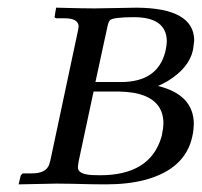

<svg xmlns="http://www.w3.org/2000/svg" viewBox="-20 -482 529 503"><path d="M261.2 -411.1 230 -267.1H296.9Q393.1 -267.1 413.1 -346.7Q413.6 -349.6 414.1 -351.1Q417 -364.7 417 -375Q415.5 -436.5 332 -437Q275.4 -437 267.6 -428.7Q263.7 -423.3 261.2 -411.1ZM225.1 -242.2 186 -59.1Q184.1 -46.9 184.1 -43Q184.1 -25.9 220.2 -23.4Q230 -22.9 242.2 -22.9Q372.1 -22.9 402.3 -121.1Q404.3 -127 404.8 -131.8Q407.7 -145.5 408.2 -158.2Q408.2 -224.6 330.6 -238.8Q312.5 -241.7 292 -242.2ZM34.2 -22Q37.6 -27.3 41 -27.8H64Q99.6 -27.8 108.4 -49.8Q110.4 -55.2 111.8 -61L184.1 -400.9Q186 -411.1 186 -414.1Q184.1 -433.6 150.9 -434.1H127Q123 -435.5 123 -438L127 -461.9Q196.8 -460 227.1 -460Q239.7 -460 281.7 -460.9Q324.7 -461.9 337.9 -461.9Q488.3 -460.9 488.8 -376Q488.8 -373 485.8 -352.1Q476.1 -304.7 419.9 -270Q406.7 -262.2 394 -256.8Q487.3 -233.9 487.8 -157.2Q487.3 -139.6 483.9 -125Q465.8 -39.1 359.9 -10.7Q315.4 1 256.8 1Q223.1 1 168 -0.5Q138.7 -1 128.9 -1L28.8 1Z"/></svg>

Font: Linux Libertine Capitals O
Style: Bold Italic Samll Caps
Weight: 400
Italic angle: -12°
Designer: Philipp H. Poll
Foundry: Philipp H. Poll
Version: Version 5.0.4